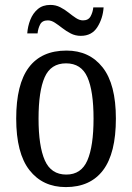

<svg xmlns="http://www.w3.org/2000/svg" viewBox="-20 -752 538 782"><path d="M248 10Q154 10 100 -59Q46 -128 46 -269Q46 -409 97.5 -477.5Q149 -546 251 -546Q344 -546 398 -477.5Q452 -409 452 -269Q452 -128 400 -59Q348 10 248 10ZM250 -41Q311 -41 336 -99Q361 -157 361 -269Q361 -381 336 -437.5Q311 -494 249 -494Q187 -494 162 -437.5Q137 -381 137 -269Q137 -157 162.5 -99Q188 -41 250 -41ZM309 -606Q287 -606 268.5 -615.5Q250 -625 234 -637.5Q218 -650 203.5 -659.5Q189 -669 175 -669Q152 -669 143.5 -652.5Q135 -636 133 -616H91Q93 -645 103.5 -671.5Q114 -698 134 -715Q154 -732 185 -732Q207 -732 225.5 -722.5Q244 -713 259.5 -700.5Q275 -688 289.5 -678.5Q304 -669 318 -669Q340 -669 349 -685.5Q358 -702 360 -722H402Q399 -677 376.5 -641.5Q354 -606 309 -606Z"/></svg>

Font: Noto Serif Hebrew Condensed
Style: Regular
Weight: 400
Width: 3
Designer: Monotype Design Team
Foundry: Monotype Imaging Inc.
Version: Version 2.004; ttfautohint (v1.8.4.7-5d5b)